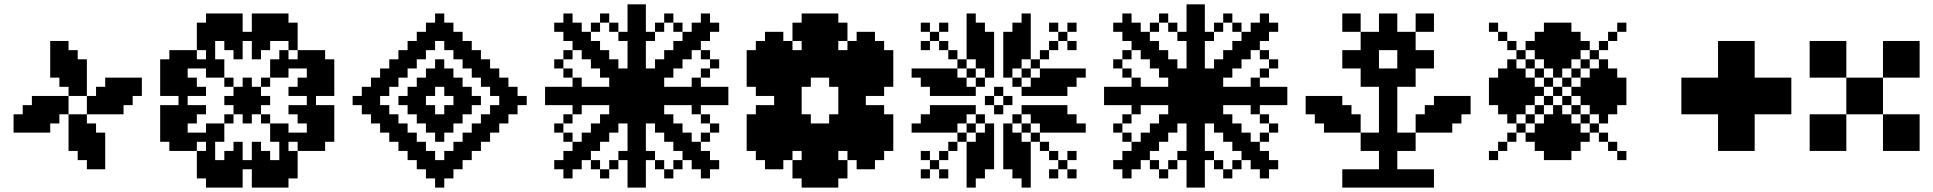

<svg xmlns="http://www.w3.org/2000/svg" viewBox="-20 -853 8790 873"><path d="M375 -375H416.7V-333.3H375ZM416.7 -375H458.3V-333.3H416.7ZM458.3 -375H500V-333.3H458.3ZM458.3 -416.7H500V-375H458.3ZM416.7 -416.7H458.3V-375H416.7ZM375 -416.7H416.7V-375H375ZM416.7 -458.3H458.3V-416.7H416.7ZM458.3 -458.3H500V-416.7H458.3ZM500 -458.3H541.7V-416.7H500ZM500 -416.7H541.7V-375H500ZM333.3 -458.3H375V-416.7H333.3ZM291.7 -458.3H333.3V-416.7H291.7ZM291.7 -541.7H333.3V-500H291.7ZM333.3 -541.7H375V-500H333.3ZM333.3 -500H375V-458.3H333.3ZM291.7 -500H333.3V-458.3H291.7ZM250 -500H291.7V-458.3H250ZM250 -541.7H291.7V-500H250ZM250 -583.3H291.7V-541.7H250ZM291.7 -583.3H333.3V-541.7H291.7ZM250 -416.7H291.7V-375H250ZM250 -375H291.7V-333.3H250ZM208.3 -375H250V-333.3H208.3ZM166.7 -375H208.3V-333.3H166.7ZM166.7 -416.7H208.3V-375H166.7ZM208.3 -416.7H250V-375H208.3ZM208.3 -333.3H250V-291.7H208.3ZM166.7 -333.3H208.3V-291.7H166.7ZM125 -333.3H166.7V-291.7H125ZM125 -375H166.7V-333.3H125ZM291.7 -333.3H333.3V-291.7H291.7ZM333.3 -333.3H375V-291.7H333.3ZM333.3 -291.7H375V-250H333.3ZM333.3 -250H375V-208.3H333.3ZM291.7 -250H333.3V-208.3H291.7ZM291.7 -291.7H333.3V-250H291.7ZM375 -291.7H416.7V-250H375ZM375 -250H416.7V-208.3H375ZM375 -208.3H416.7V-166.7H375ZM333.3 -208.3H375V-166.7H333.3ZM333.3 -583.3H375V-541.7H333.3ZM291.7 -625H333.3V-583.3H291.7ZM250 -625H291.7V-583.3H250ZM250 -666.7H291.7V-625H250ZM208.3 -541.7H250V-500H208.3ZM208.3 -583.3H250V-541.7H208.3ZM208.3 -625H250V-583.3H208.3ZM208.3 -666.7H250V-625H208.3ZM125 -416.7H166.7V-375H125ZM83.3 -333.3H125V-291.7H83.3ZM83.3 -375H125V-333.3H83.3ZM541.7 -416.7H583.3V-375H541.7ZM541.7 -458.3H583.3V-416.7H541.7ZM500 -375H541.7V-333.3H500ZM458.3 -500H500V-458.3H458.3ZM500 -500H541.7V-458.3H500ZM541.7 -500H583.3V-458.3H541.7ZM583.3 -500H625V-458.3H583.3ZM583.3 -458.3H625V-416.7H583.3ZM291.7 -208.3H333.3V-166.7H291.7ZM333.3 -166.7H375V-125H333.3ZM375 -166.7H416.7V-125H375ZM416.7 -250H458.3V-208.3H416.7ZM416.7 -208.3H458.3V-166.7H416.7ZM416.7 -166.7H458.3V-125H416.7ZM416.7 -125H458.3V-83.3H416.7ZM375 -125H416.7V-83.3H375ZM41.7 -333.3H83.3V-291.7H41.7ZM41.7 -291.7H83.3V-250H41.7ZM83.3 -291.7H125V-250H83.3ZM125 -291.7H166.7V-250H125ZM166.7 -291.7H208.3V-250H166.7Z M916.7 -791.7H958.3V-750H916.7ZM958.3 -791.7H1000V-750H958.3ZM1000 -791.7H1041.7V-750H1000ZM1041.7 -791.7H1083.3V-750H1041.7ZM875 -750H916.7V-708.3H875ZM916.7 -750H958.3V-708.3H916.7ZM958.3 -750H1000V-708.3H958.3ZM1000 -750H1041.7V-708.3H1000ZM1041.7 -750H1083.3V-708.3H1041.7ZM1125 -750H1166.7V-708.3H1125ZM1166.7 -750H1208.3V-708.3H1166.7ZM1208.3 -750H1250V-708.3H1208.3ZM1250 -750H1291.7V-708.3H1250ZM1125 -791.7H1166.7V-750H1125ZM1166.7 -791.7H1208.3V-750H1166.7ZM1208.3 -791.7H1250V-750H1208.3ZM1250 -791.7H1291.7V-750H1250ZM1291.7 -750H1333.3V-708.3H1291.7ZM1291.7 -708.3H1333.3V-666.7H1291.7ZM1291.7 -666.7H1333.3V-625H1291.7ZM875 -708.3H916.7V-666.7H875ZM875 -666.7H916.7V-625H875ZM1083.3 -708.3H1125V-666.7H1083.3ZM1041.7 -708.3H1083.3V-666.7H1041.7ZM1000 -708.3H1041.7V-666.7H1000ZM958.3 -708.3H1000V-666.7H958.3ZM916.7 -708.3H958.3V-666.7H916.7ZM1125 -708.3H1166.7V-666.7H1125ZM1166.7 -708.3H1208.3V-666.7H1166.7ZM1208.3 -708.3H1250V-666.7H1208.3ZM1250 -708.3H1291.7V-666.7H1250ZM1041.7 -666.7H1083.3V-625H1041.7ZM1041.7 -625H1083.3V-583.3H1041.7ZM1000 -666.7H1041.7V-625H1000ZM1125 -625H1166.7V-583.3H1125ZM1125 -666.7H1166.7V-625H1125ZM1166.7 -666.7H1208.3V-625H1166.7ZM833.3 -625H875V-583.3H833.3ZM791.7 -625H833.3V-583.3H791.7ZM750 -625H791.7V-583.3H750ZM833.3 -583.3H875V-541.7H833.3ZM791.7 -583.3H833.3V-541.7H791.7ZM750 -583.3H791.7V-541.7H750ZM708.3 -583.3H750V-541.7H708.3ZM791.7 -541.7H833.3V-500H791.7ZM750 -541.7H791.7V-500H750ZM708.3 -541.7H750V-500H708.3ZM708.3 -500H750V-458.3H708.3ZM750 -500H791.7V-458.3H750ZM791.7 -500H833.3V-458.3H791.7ZM708.3 -458.3H750V-416.7H708.3ZM750 -458.3H791.7V-416.7H750ZM750 -375H791.7V-333.3H750ZM708.3 -375H750V-333.3H708.3ZM750 -333.3H791.7V-291.7H750ZM708.3 -333.3H750V-291.7H708.3ZM708.3 -291.7H750V-250H708.3ZM750 -291.7H791.7V-250H750ZM791.7 -416.7H833.3V-375H791.7ZM791.7 -458.3H833.3V-416.7H791.7ZM791.7 -333.3H833.3V-291.7H791.7ZM791.7 -291.7H833.3V-250H791.7ZM791.7 -250H833.3V-208.3H791.7ZM791.7 -375H833.3V-333.3H791.7ZM833.3 -458.3H875V-416.7H833.3ZM833.3 -375H875V-333.3H833.3ZM833.3 -333.3H875V-291.7H833.3ZM833.3 -500H875V-458.3H833.3ZM875 -458.3H916.7V-416.7H875ZM875 -375H916.7V-333.3H875ZM833.3 -250H875V-208.3H833.3ZM875 -583.3H916.7V-541.7H875ZM916.7 -666.7H958.3V-625H916.7ZM916.7 -625H958.3V-583.3H916.7ZM916.7 -583.3H958.3V-541.7H916.7ZM958.3 -583.3H1000V-541.7H958.3ZM958.3 -541.7H1000V-500H958.3ZM916.7 -541.7H958.3V-500H916.7ZM1000 -500H1041.7V-458.3H1000ZM1041.7 -458.3H1083.3V-416.7H1041.7ZM1041.7 -416.7H1083.3V-375H1041.7ZM1041.7 -375H1083.3V-333.3H1041.7ZM1083.3 -375H1125V-333.3H1083.3ZM1125 -375H1166.7V-333.3H1125ZM1125 -416.7H1166.7V-375H1125ZM1125 -458.3H1166.7V-416.7H1125ZM1083.3 -458.3H1125V-416.7H1083.3ZM1083.3 -416.7H1125V-375H1083.3ZM1166.7 -500H1208.3V-458.3H1166.7ZM1166.7 -333.3H1208.3V-291.7H1166.7ZM1000 -333.3H1041.7V-291.7H1000ZM1083.3 -333.3H1125V-291.7H1083.3ZM1083.3 -500H1125V-458.3H1083.3ZM1166.7 -416.7H1208.3V-375H1166.7ZM1000 -416.7H1041.7V-375H1000ZM1500 -583.3V-541.7H1458.3V-583.3ZM1500 -541.7V-500H1458.3V-541.7ZM1500 -500V-458.3H1458.3V-500ZM1500 -458.3V-416.7H1458.3V-458.3ZM1458.3 -625V-583.3H1416.7V-625ZM1458.3 -583.3V-541.7H1416.7V-583.3ZM1458.3 -541.7V-500H1416.7V-541.7ZM1458.3 -500V-458.3H1416.7V-500ZM1458.3 -458.3V-416.7H1416.7V-458.3ZM1416.7 -208.3V-166.7H1375V-208.3ZM1416.7 -625V-583.3H1375V-625ZM1375 -625V-583.3H1333.3V-625ZM1416.7 -416.7V-375H1375V-416.7ZM1416.7 -458.3V-416.7H1375V-458.3ZM1416.7 -500V-458.3H1375V-500ZM1416.7 -541.7V-500H1375V-541.7ZM1416.7 -583.3V-541.7H1375V-583.3ZM1416.7 -375V-333.3H1375V-375ZM1416.7 -333.3V-291.7H1375V-333.3ZM1416.7 -291.7V-250H1375V-291.7ZM1416.7 -250V-208.3H1375V-250ZM1375 -458.3V-416.7H1333.3V-458.3ZM1333.3 -458.3V-416.7H1291.7V-458.3ZM1375 -500V-458.3H1333.3V-500ZM1333.3 -375V-333.3H1291.7V-375ZM1375 -375V-333.3H1333.3V-375ZM1375 -333.3V-291.7H1333.3V-333.3ZM1291.7 -625V-583.3H1250V-625ZM1375 -583.3V-541.7H1333.3V-583.3ZM1333.3 -583.3V-541.7H1291.7V-583.3ZM1291.7 -583.3V-541.7H1250V-583.3ZM1291.7 -541.7V-500H1250V-541.7ZM1250 -541.7V-500H1208.3V-541.7ZM1250 -583.3V-541.7H1208.3V-583.3ZM708.3 -250H750V-208.3H708.3ZM750 -208.3H791.7V-166.7H750ZM750 -250H791.7V-208.3H750ZM791.7 -208.3H833.3V-166.7H791.7ZM833.3 -208.3H875V-166.7H833.3ZM1333.3 -208.3H1375V-166.7H1333.3ZM1333.3 -250H1375V-208.3H1333.3ZM1291.7 -250H1333.3V-208.3H1291.7ZM1250 -250H1291.7V-208.3H1250ZM1250 -208.3H1291.7V-166.7H1250ZM1250 -166.7H1291.7V-125H1250ZM916.7 0V-41.7H958.3V0ZM958.3 0V-41.7H1000V0ZM1000 0V-41.7H1041.7V0ZM1041.7 0V-41.7H1083.3V0ZM875 -41.7V-83.3H916.7V-41.7ZM916.7 -41.7V-83.3H958.3V-41.7ZM958.3 -41.7V-83.3H1000V-41.7ZM1000 -41.7V-83.3H1041.7V-41.7ZM1041.7 -41.7V-83.3H1083.3V-41.7ZM1125 -41.7V-83.3H1166.7V-41.7ZM1166.7 -41.7V-83.3H1208.3V-41.7ZM1208.3 -41.7V-83.3H1250V-41.7ZM1250 -41.7V-83.3H1291.7V-41.7ZM1125 0V-41.7H1166.7V0ZM1166.7 0V-41.7H1208.3V0ZM1208.3 0V-41.7H1250V0ZM1250 0V-41.7H1291.7V0ZM1291.7 -41.7V-83.3H1333.3V-41.7ZM1291.7 -83.3V-125H1333.3V-83.3ZM1291.7 -125V-166.7H1333.3V-125ZM875 -83.3V-125H916.7V-83.3ZM875 -125V-166.7H916.7V-125ZM1083.3 -83.3V-125H1125V-83.3ZM1041.7 -83.3V-125H1083.3V-83.3ZM1000 -83.3V-125H1041.7V-83.3ZM958.3 -83.3V-125H1000V-83.3ZM916.7 -83.3V-125H958.3V-83.3ZM1125 -83.3V-125H1166.7V-83.3ZM1166.7 -83.3V-125H1208.3V-83.3ZM1208.3 -83.3V-125H1250V-83.3ZM1250 -83.3V-125H1291.7V-83.3ZM1041.7 -125V-166.7H1083.3V-125ZM1041.7 -166.7V-208.3H1083.3V-166.7ZM1000 -125V-166.7H1041.7V-125ZM1125 -166.7V-208.3H1166.7V-166.7ZM1125 -125V-166.7H1166.7V-125ZM1166.7 -125V-166.7H1208.3V-125ZM875 -208.3V-250H916.7V-208.3ZM916.7 -125V-166.7H958.3V-125ZM916.7 -166.7V-208.3H958.3V-166.7ZM916.7 -208.3V-250H958.3V-208.3ZM958.3 -208.3V-250H1000V-208.3ZM958.3 -250V-291.7H1000V-250ZM916.7 -250V-291.7H958.3V-250ZM1208.3 -291.7H1250V-250H1208.3ZM1208.3 -250H1250V-208.3H1208.3ZM1250 -291.7H1291.7V-250H1250ZM1416.7 -375H1458.3V-333.3H1416.7ZM1416.7 -333.3H1458.3V-291.7H1416.7ZM1416.7 -291.7H1458.3V-250H1416.7ZM1416.7 -250H1458.3V-208.3H1416.7ZM1416.7 -208.3H1458.3V-166.7H1416.7ZM1458.3 -375H1500V-333.3H1458.3ZM1458.3 -333.3H1500V-291.7H1458.3ZM1458.3 -291.7H1500V-250H1458.3ZM1458.3 -250H1500V-208.3H1458.3Z M1791.7 -416.7H1833.3V-375H1791.7ZM1833.3 -458.3H1875V-416.7H1833.3ZM1875 -500H1916.7V-458.3H1875ZM1916.7 -541.7H1958.3V-500H1916.7ZM1958.3 -583.3H2000V-541.7H1958.3ZM2000 -541.7H2041.7V-500H2000ZM2041.7 -500H2083.3V-458.3H2041.7ZM2083.3 -458.3H2125V-416.7H2083.3ZM2125 -416.7H2166.7V-375H2125ZM2083.3 -375H2125V-333.3H2083.3ZM2041.7 -333.3H2083.3V-291.7H2041.7ZM2000 -291.7H2041.7V-250H2000ZM1958.3 -250H2000V-208.3H1958.3ZM1916.7 -291.7H1958.3V-250H1916.7ZM1875 -333.3H1916.7V-291.7H1875ZM1833.3 -375H1875V-333.3H1833.3ZM1583.3 -416.7H1625V-375H1583.3ZM1625 -458.3H1666.7V-416.7H1625ZM1666.7 -500H1708.3V-458.3H1666.7ZM1666.7 -333.3H1708.3V-291.7H1666.7ZM1625 -375H1666.7V-333.3H1625ZM1708.3 -541.7H1750V-500H1708.3ZM1750 -583.3H1791.7V-541.7H1750ZM1791.7 -625H1833.3V-583.3H1791.7ZM1833.3 -666.7H1875V-625H1833.3ZM1875 -708.3H1916.7V-666.7H1875ZM1916.7 -750H1958.3V-708.3H1916.7ZM1958.3 -791.7H2000V-750H1958.3ZM1708.3 -291.7H1750V-250H1708.3ZM1750 -250H1791.7V-208.3H1750ZM1791.7 -208.3H1833.3V-166.7H1791.7ZM1833.3 -166.7H1875V-125H1833.3ZM1875 -125H1916.7V-83.3H1875ZM1916.7 -83.3H1958.3V-41.7H1916.7ZM1958.3 -41.7H2000V0H1958.3ZM2000 -83.3H2041.7V-41.7H2000ZM2041.7 -125H2083.3V-83.3H2041.7ZM2083.3 -166.7H2125V-125H2083.3ZM2125 -208.3H2166.7V-166.7H2125ZM2166.7 -250H2208.3V-208.3H2166.7ZM2208.3 -291.7H2250V-250H2208.3ZM2250 -333.3H2291.7V-291.7H2250ZM2291.7 -375H2333.3V-333.3H2291.7ZM2333.3 -416.7H2375V-375H2333.3ZM2208.3 -541.7H2250V-500H2208.3ZM2250 -500H2291.7V-458.3H2250ZM2291.7 -458.3H2333.3V-416.7H2291.7ZM2166.7 -583.3H2208.3V-541.7H2166.7ZM2125 -625H2166.7V-583.3H2125ZM2083.3 -666.7H2125V-625H2083.3ZM2041.7 -708.3H2083.3V-666.7H2041.7ZM2000 -750H2041.7V-708.3H2000ZM1625 -416.7H1666.7V-375H1625ZM1666.7 -375H1708.3V-333.3H1666.7ZM1708.3 -333.3H1750V-291.7H1708.3ZM1750 -291.7H1791.7V-250H1750ZM1791.7 -250H1833.3V-208.3H1791.7ZM1833.3 -208.3H1875V-166.7H1833.3ZM1875 -166.7H1916.7V-125H1875ZM1916.7 -125H1958.3V-83.3H1916.7ZM1958.3 -83.3H2000V-41.7H1958.3ZM2000 -125H2041.7V-83.3H2000ZM2041.7 -166.7H2083.3V-125H2041.7ZM2083.3 -208.3H2125V-166.7H2083.3ZM2125 -250H2166.7V-208.3H2125ZM2166.7 -291.7H2208.3V-250H2166.7ZM2208.3 -333.3H2250V-291.7H2208.3ZM2250 -375H2291.7V-333.3H2250ZM2291.7 -416.7H2333.3V-375H2291.7ZM2250 -458.3H2291.7V-416.7H2250ZM2208.3 -500H2250V-458.3H2208.3ZM2166.7 -541.7H2208.3V-500H2166.7ZM2125 -583.3H2166.7V-541.7H2125ZM2083.3 -625H2125V-583.3H2083.3ZM2041.7 -666.7H2083.3V-625H2041.7ZM2000 -708.3H2041.7V-666.7H2000ZM1958.3 -750H2000V-708.3H1958.3ZM1916.7 -708.3H1958.3V-666.7H1916.7ZM1875 -666.7H1916.7V-625H1875ZM1833.3 -625H1875V-583.3H1833.3ZM1791.7 -583.3H1833.3V-541.7H1791.7ZM1750 -541.7H1791.7V-500H1750ZM1708.3 -500H1750V-458.3H1708.3ZM1666.7 -458.3H1708.3V-416.7H1666.7ZM1833.3 -416.7H1875V-375H1833.3ZM1875 -458.3H1916.7V-416.7H1875ZM1916.7 -500H1958.3V-458.3H1916.7ZM1958.3 -541.7H2000V-500H1958.3ZM2000 -500H2041.7V-458.3H2000ZM2041.7 -458.3H2083.3V-416.7H2041.7ZM2083.3 -416.7H2125V-375H2083.3ZM2041.7 -375H2083.3V-333.3H2041.7ZM2000 -333.3H2041.7V-291.7H2000ZM1958.3 -291.7H2000V-250H1958.3ZM1916.7 -333.3H1958.3V-291.7H1916.7ZM1875 -375H1916.7V-333.3H1875ZM1875 -416.7H1916.7V-375H1875ZM1916.7 -458.3H1958.3V-416.7H1916.7ZM1958.3 -500H2000V-458.3H1958.3ZM2000 -458.3H2041.7V-416.7H2000ZM2041.7 -416.7H2083.3V-375H2041.7ZM2000 -375H2041.7V-333.3H2000ZM1958.3 -333.3H2000V-291.7H1958.3ZM1916.7 -375H1958.3V-333.3H1916.7ZM1958.3 -125H2000V-83.3H1958.3ZM1916.7 -166.7H1958.3V-125H1916.7ZM1875 -208.3H1916.7V-166.7H1875ZM1833.3 -250H1875V-208.3H1833.3ZM1791.7 -291.7H1833.3V-250H1791.7ZM1750 -333.3H1791.7V-291.7H1750ZM1708.3 -375H1750V-333.3H1708.3ZM1666.7 -416.7H1708.3V-375H1666.7ZM1708.3 -458.3H1750V-416.7H1708.3ZM1750 -500H1791.7V-458.3H1750ZM1791.7 -541.7H1833.3V-500H1791.7ZM1833.3 -583.3H1875V-541.7H1833.3ZM1875 -625H1916.7V-583.3H1875ZM1916.7 -666.7H1958.3V-625H1916.7ZM1958.3 -708.3H2000V-666.7H1958.3ZM2000 -666.7H2041.7V-625H2000ZM2041.7 -625H2083.3V-583.3H2041.7ZM2083.3 -583.3H2125V-541.7H2083.3ZM2125 -541.7H2166.7V-500H2125ZM2166.7 -500H2208.3V-458.3H2166.7ZM2208.3 -458.3H2250V-416.7H2208.3ZM2250 -416.7H2291.7V-375H2250ZM2208.3 -375H2250V-333.3H2208.3ZM2166.7 -333.3H2208.3V-291.7H2166.7ZM2125 -291.7H2166.7V-250H2125ZM2083.3 -250H2125V-208.3H2083.3ZM2041.7 -208.3H2083.3V-166.7H2041.7ZM2000 -166.7H2041.7V-125H2000Z M2458.3 -458.3H2500V-416.7H2458.3ZM2458.3 -416.7H2500V-375H2458.3ZM2541.7 -458.3H2583.3V-416.7H2541.7ZM2500 -458.3H2541.7V-416.7H2500ZM2500 -416.7H2541.7V-375H2500ZM2541.7 -416.7H2583.3V-375H2541.7ZM2583.3 -416.7H2625V-375H2583.3ZM2625 -416.7H2666.7V-375H2625ZM2666.7 -416.7H2708.3V-375H2666.7ZM2708.3 -416.7H2750V-375H2708.3ZM2708.3 -458.3H2750V-416.7H2708.3ZM2666.7 -458.3H2708.3V-416.7H2666.7ZM2625 -458.3H2666.7V-416.7H2625ZM2583.3 -458.3H2625V-416.7H2583.3ZM2833.3 -41.7H2875V0H2833.3ZM2875 -41.7H2916.7V0H2875ZM2833.3 -291.7H2875V-250H2833.3ZM2833.3 -250H2875V-208.3H2833.3ZM2833.3 -208.3H2875V-166.7H2833.3ZM2833.3 -166.7H2875V-125H2833.3ZM2833.3 -125H2875V-83.3H2833.3ZM2833.3 -83.3H2875V-41.7H2833.3ZM2875 -83.3H2916.7V-41.7H2875ZM2875 -125H2916.7V-83.3H2875ZM2875 -166.7H2916.7V-125H2875ZM2875 -208.3H2916.7V-166.7H2875ZM2875 -250H2916.7V-208.3H2875ZM2875 -291.7H2916.7V-250H2875ZM2875 -833.3H2916.7V-791.7H2875ZM2833.3 -833.3H2875V-791.7H2833.3ZM2833.3 -791.7H2875V-750H2833.3ZM2875 -791.7H2916.7V-750H2875ZM2875 -750H2916.7V-708.3H2875ZM2875 -708.3H2916.7V-666.7H2875ZM2875 -666.7H2916.7V-625H2875ZM2875 -625H2916.7V-583.3H2875ZM2875 -583.3H2916.7V-541.7H2875ZM2833.3 -583.3H2875V-541.7H2833.3ZM2833.3 -625H2875V-583.3H2833.3ZM2833.3 -666.7H2875V-625H2833.3ZM2833.3 -708.3H2875V-666.7H2833.3ZM2833.3 -750H2875V-708.3H2833.3ZM3250 -416.7H3291.7V-375H3250ZM3208.3 -458.3H3250V-416.7H3208.3ZM3000 -458.3H3041.7V-416.7H3000ZM3041.7 -458.3H3083.3V-416.7H3041.7ZM3083.3 -458.3H3125V-416.7H3083.3ZM3125 -458.3H3166.7V-416.7H3125ZM3166.7 -458.3H3208.3V-416.7H3166.7ZM3250 -458.3H3291.7V-416.7H3250ZM3208.3 -416.7H3250V-375H3208.3ZM3166.7 -416.7H3208.3V-375H3166.7ZM3125 -416.7H3166.7V-375H3125ZM3083.3 -416.7H3125V-375H3083.3ZM3041.7 -416.7H3083.3V-375H3041.7ZM3000 -416.7H3041.7V-375H3000ZM2833.3 -333.3H2875V-291.7H2833.3ZM2833.3 -375H2875V-333.3H2833.3ZM2833.3 -416.7H2875V-375H2833.3ZM2833.3 -458.3H2875V-416.7H2833.3ZM2833.3 -500H2875V-458.3H2833.3ZM2833.3 -541.7H2875V-500H2833.3ZM2875 -541.7H2916.7V-500H2875ZM2875 -500H2916.7V-458.3H2875ZM2875 -458.3H2916.7V-416.7H2875ZM2875 -416.7H2916.7V-375H2875ZM2875 -375H2916.7V-333.3H2875ZM2875 -333.3H2916.7V-291.7H2875ZM2958.3 -458.3H3000V-416.7H2958.3ZM2916.7 -458.3H2958.3V-416.7H2916.7ZM2791.7 -458.3H2833.3V-416.7H2791.7ZM2750 -458.3H2791.7V-416.7H2750ZM2750 -416.7H2791.7V-375H2750ZM2791.7 -416.7H2833.3V-375H2791.7ZM2916.7 -416.7H2958.3V-375H2916.7ZM2958.3 -416.7H3000V-375H2958.3ZM2791.7 -500H2833.3V-458.3H2791.7ZM2791.7 -541.7H2833.3V-500H2791.7ZM2750 -541.7H2791.7V-500H2750ZM2750 -500H2791.7V-458.3H2750ZM2750 -583.3H2791.7V-541.7H2750ZM2708.3 -583.3H2750V-541.7H2708.3ZM2708.3 -541.7H2750V-500H2708.3ZM2708.3 -625H2750V-583.3H2708.3ZM2666.7 -625H2708.3V-583.3H2666.7ZM2666.7 -583.3H2708.3V-541.7H2666.7ZM2666.7 -666.7H2708.3V-625H2666.7ZM2625 -666.7H2666.7V-625H2625ZM2625 -625H2666.7V-583.3H2625ZM2625 -708.3H2666.7V-666.7H2625ZM2583.3 -708.3H2625V-666.7H2583.3ZM2583.3 -666.7H2625V-625H2583.3ZM2583.3 -750H2625V-708.3H2583.3ZM2541.7 -750H2583.3V-708.3H2541.7ZM2541.7 -708.3H2583.3V-666.7H2541.7ZM2541.7 -791.7H2583.3V-750H2541.7ZM2500 -750H2541.7V-708.3H2500ZM2666.7 -750H2708.3V-708.3H2666.7ZM2708.3 -791.7H2750V-750H2708.3ZM2750 -750H2791.7V-708.3H2750ZM2791.7 -708.3H2833.3V-666.7H2791.7ZM2541.7 -625H2583.3V-583.3H2541.7ZM2500 -583.3H2541.7V-541.7H2500ZM2541.7 -541.7H2583.3V-500H2541.7ZM2583.3 -500H2625V-458.3H2583.3ZM2791.7 -375H2833.3V-333.3H2791.7ZM2750 -375H2791.7V-333.3H2750ZM2750 -333.3H2791.7V-291.7H2750ZM2791.7 -333.3H2833.3V-291.7H2791.7ZM2916.7 -333.3H2958.3V-291.7H2916.7ZM2916.7 -375H2958.3V-333.3H2916.7ZM2958.3 -375H3000V-333.3H2958.3ZM2958.3 -333.3H3000V-291.7H2958.3ZM2958.3 -500H3000V-458.3H2958.3ZM2916.7 -500H2958.3V-458.3H2916.7ZM2916.7 -541.7H2958.3V-500H2916.7ZM2958.3 -541.7H3000V-500H2958.3ZM2958.3 -583.3H3000V-541.7H2958.3ZM3000 -583.3H3041.7V-541.7H3000ZM3000 -541.7H3041.7V-500H3000ZM3000 -625H3041.7V-583.3H3000ZM3041.7 -583.3H3083.3V-541.7H3041.7ZM3041.7 -625H3083.3V-583.3H3041.7ZM3041.7 -666.7H3083.3V-625H3041.7ZM3083.3 -666.7H3125V-625H3083.3ZM3083.3 -625H3125V-583.3H3083.3ZM3083.3 -708.3H3125V-666.7H3083.3ZM3125 -708.3H3166.7V-666.7H3125ZM3125 -666.7H3166.7V-625H3125ZM3125 -750H3166.7V-708.3H3125ZM3166.7 -750H3208.3V-708.3H3166.7ZM3166.7 -708.3H3208.3V-666.7H3166.7ZM3166.7 -791.7H3208.3V-750H3166.7ZM3208.3 -750H3250V-708.3H3208.3ZM3166.7 -541.7H3208.3V-500H3166.7ZM3166.7 -625H3208.3V-583.3H3166.7ZM3208.3 -583.3H3250V-541.7H3208.3ZM3125 -500H3166.7V-458.3H3125ZM3041.7 -750H3083.3V-708.3H3041.7ZM3000 -791.7H3041.7V-750H3000ZM2958.3 -750H3000V-708.3H2958.3ZM2916.7 -708.3H2958.3V-666.7H2916.7ZM3000 -333.3H3041.7V-291.7H3000ZM3000 -291.7H3041.7V-250H3000ZM2958.3 -291.7H3000V-250H2958.3ZM3041.7 -291.7H3083.3V-250H3041.7ZM3000 -250H3041.7V-208.3H3000ZM3041.7 -250H3083.3V-208.3H3041.7ZM3083.3 -250H3125V-208.3H3083.3ZM3041.7 -208.3H3083.3V-166.7H3041.7ZM3083.3 -208.3H3125V-166.7H3083.3ZM3125 -208.3H3166.7V-166.7H3125ZM3083.3 -166.7H3125V-125H3083.3ZM3125 -166.7H3166.7V-125H3125ZM3166.7 -166.7H3208.3V-125H3166.7ZM3166.7 -125H3208.3V-83.3H3166.7ZM3125 -125H3166.7V-83.3H3125ZM3208.3 -125H3250V-83.3H3208.3ZM3166.7 -83.3H3208.3V-41.7H3166.7ZM3166.7 -250H3208.3V-208.3H3166.7ZM3208.3 -291.7H3250V-250H3208.3ZM3166.7 -333.3H3208.3V-291.7H3166.7ZM3125 -375H3166.7V-333.3H3125ZM3041.7 -125H3083.3V-83.3H3041.7ZM3000 -83.3H3041.7V-41.7H3000ZM2958.3 -125H3000V-83.3H2958.3ZM2916.7 -166.7H2958.3V-125H2916.7ZM2708.3 -333.3H2750V-291.7H2708.3ZM2708.3 -291.7H2750V-250H2708.3ZM2750 -291.7H2791.7V-250H2750ZM2666.7 -291.7H2708.3V-250H2666.7ZM2708.3 -250H2750V-208.3H2708.3ZM2666.7 -250H2708.3V-208.3H2666.7ZM2625 -250H2666.7V-208.3H2625ZM2625 -208.3H2666.7V-166.7H2625ZM2666.7 -208.3H2708.3V-166.7H2666.7ZM2583.3 -208.3H2625V-166.7H2583.3ZM2625 -166.7H2666.7V-125H2625ZM2583.3 -166.7H2625V-125H2583.3ZM2541.7 -166.7H2583.3V-125H2541.7ZM2541.7 -125H2583.3V-83.3H2541.7ZM2583.3 -125H2625V-83.3H2583.3ZM2500 -125H2541.7V-83.3H2500ZM2541.7 -83.3H2583.3V-41.7H2541.7ZM2666.7 -125H2708.3V-83.3H2666.7ZM2708.3 -83.3H2750V-41.7H2708.3ZM2750 -125H2791.7V-83.3H2750ZM2791.7 -166.7H2833.3V-125H2791.7ZM2541.7 -250H2583.3V-208.3H2541.7ZM2500 -291.7H2541.7V-250H2500ZM2541.7 -333.3H2583.3V-291.7H2541.7ZM2583.3 -375H2625V-333.3H2583.3Z M3583.3 -458.3H3625V-416.7H3583.3ZM3583.3 -416.7H3625V-375H3583.3ZM3583.3 -375H3625V-333.3H3583.3ZM3625 -500H3666.7V-458.3H3625ZM3666.7 -541.7H3708.3V-500H3666.7ZM3708.3 -541.7H3750V-500H3708.3ZM3750 -500H3791.7V-458.3H3750ZM3791.7 -458.3H3833.3V-416.7H3791.7ZM3791.7 -416.7H3833.3V-375H3791.7ZM3791.7 -375H3833.3V-333.3H3791.7ZM3750 -333.3H3791.7V-291.7H3750ZM3625 -333.3H3666.7V-291.7H3625ZM3666.7 -291.7H3708.3V-250H3666.7ZM3708.3 -291.7H3750V-250H3708.3ZM3625 -291.7H3666.7V-250H3625ZM3583.3 -291.7H3625V-250H3583.3ZM3583.3 -333.3H3625V-291.7H3583.3ZM3541.7 -333.3H3583.3V-291.7H3541.7ZM3541.7 -375H3583.3V-333.3H3541.7ZM3541.7 -416.7H3583.3V-375H3541.7ZM3541.7 -458.3H3583.3V-416.7H3541.7ZM3666.7 -583.3H3708.3V-541.7H3666.7ZM3708.3 -583.3H3750V-541.7H3708.3ZM3750 -583.3H3791.7V-541.7H3750ZM3791.7 -541.7H3833.3V-500H3791.7ZM3750 -541.7H3791.7V-500H3750ZM3791.7 -500H3833.3V-458.3H3791.7ZM3833.3 -500H3875V-458.3H3833.3ZM3833.3 -458.3H3875V-416.7H3833.3ZM3833.3 -416.7H3875V-375H3833.3ZM3833.3 -375H3875V-333.3H3833.3ZM3833.3 -333.3H3875V-291.7H3833.3ZM3791.7 -333.3H3833.3V-291.7H3791.7ZM3791.7 -291.7H3833.3V-250H3791.7ZM3750 -291.7H3791.7V-250H3750ZM3583.3 -500H3625V-458.3H3583.3ZM3625 -541.7H3666.7V-500H3625ZM3625 -583.3H3666.7V-541.7H3625ZM3583.3 -541.7H3625V-500H3583.3ZM3583.3 -583.3H3625V-541.7H3583.3ZM3541.7 -583.3H3583.3V-541.7H3541.7ZM3541.7 -541.7H3583.3V-500H3541.7ZM3541.7 -500H3583.3V-458.3H3541.7ZM3791.7 -583.3H3833.3V-541.7H3791.7ZM3833.3 -583.3H3875V-541.7H3833.3ZM3833.3 -541.7H3875V-500H3833.3ZM3833.3 -291.7H3875V-250H3833.3ZM3833.3 -250H3875V-208.3H3833.3ZM3791.7 -250H3833.3V-208.3H3791.7ZM3750 -250H3791.7V-208.3H3750ZM3708.3 -250H3750V-208.3H3708.3ZM3625 -250H3666.7V-208.3H3625ZM3583.3 -250H3625V-208.3H3583.3ZM3541.7 -250H3583.3V-208.3H3541.7ZM3500 -250H3541.7V-208.3H3500ZM3500 -291.7H3541.7V-250H3500ZM3541.7 -291.7H3583.3V-250H3541.7ZM3666.7 -250H3708.3V-208.3H3666.7ZM3500 -333.3H3541.7V-291.7H3500ZM3500 -375H3541.7V-333.3H3500ZM3500 -500H3541.7V-458.3H3500ZM3500 -541.7H3541.7V-500H3500ZM3500 -583.3H3541.7V-541.7H3500ZM3500 -458.3H3541.7V-416.7H3500ZM3500 -625H3541.7V-583.3H3500ZM3541.7 -625H3583.3V-583.3H3541.7ZM3583.3 -625H3625V-583.3H3583.3ZM3666.7 -625H3708.3V-583.3H3666.7ZM3708.3 -625H3750V-583.3H3708.3ZM3750 -625H3791.7V-583.3H3750ZM3791.7 -625H3833.3V-583.3H3791.7ZM3833.3 -625H3875V-583.3H3833.3ZM3625 -625H3666.7V-583.3H3625ZM3875 -625H3916.7V-583.3H3875ZM3875 -583.3H3916.7V-541.7H3875ZM3875 -541.7H3916.7V-500H3875ZM3875 -500H3916.7V-458.3H3875ZM3875 -458.3H3916.7V-416.7H3875ZM3875 -416.7H3916.7V-375H3875ZM3875 -375H3916.7V-333.3H3875ZM3875 -333.3H3916.7V-291.7H3875ZM3875 -291.7H3916.7V-250H3875ZM3875 -250H3916.7V-208.3H3875ZM3875 -208.3H3916.7V-166.7H3875ZM3833.3 -208.3H3875V-166.7H3833.3ZM3791.7 -208.3H3833.3V-166.7H3791.7ZM3750 -208.3H3791.7V-166.7H3750ZM3708.3 -208.3H3750V-166.7H3708.3ZM3666.7 -208.3H3708.3V-166.7H3666.7ZM3625 -208.3H3666.7V-166.7H3625ZM3583.3 -208.3H3625V-166.7H3583.3ZM3541.7 -208.3H3583.3V-166.7H3541.7ZM3500 -208.3H3541.7V-166.7H3500ZM3916.7 -208.3H3958.3V-166.7H3916.7ZM3916.7 -250H3958.3V-208.3H3916.7ZM3916.7 -291.7H3958.3V-250H3916.7ZM3916.7 -333.3H3958.3V-291.7H3916.7ZM3916.7 -375H3958.3V-333.3H3916.7ZM3916.7 -458.3H3958.3V-416.7H3916.7ZM3916.7 -500H3958.3V-458.3H3916.7ZM3916.7 -541.7H3958.3V-500H3916.7ZM3916.7 -583.3H3958.3V-541.7H3916.7ZM3916.7 -625H3958.3V-583.3H3916.7ZM3916.7 -666.7H3958.3V-625H3916.7ZM3875 -666.7H3916.7V-625H3875ZM3833.3 -666.7H3875V-625H3833.3ZM3750 -666.7H3791.7V-625H3750ZM3708.3 -666.7H3750V-625H3708.3ZM3666.7 -666.7H3708.3V-625H3666.7ZM3625 -666.7H3666.7V-625H3625ZM3541.7 -666.7H3583.3V-625H3541.7ZM3500 -666.7H3541.7V-625H3500ZM3458.3 -666.7H3500V-625H3458.3ZM3458.3 -625H3500V-583.3H3458.3ZM3458.3 -583.3H3500V-541.7H3458.3ZM3458.3 -541.7H3500V-500H3458.3ZM3458.3 -500H3500V-458.3H3458.3ZM3458.3 -458.3H3500V-416.7H3458.3ZM3458.3 -375H3500V-333.3H3458.3ZM3458.3 -333.3H3500V-291.7H3458.3ZM3458.3 -291.7H3500V-250H3458.3ZM3458.3 -250H3500V-208.3H3458.3ZM3458.3 -208.3H3500V-166.7H3458.3ZM3458.3 -166.7H3500V-125H3458.3ZM3500 -166.7H3541.7V-125H3500ZM3541.7 -166.7H3583.3V-125H3541.7ZM3625 -166.7H3666.7V-125H3625ZM3666.7 -166.7H3708.3V-125H3666.7ZM3708.3 -166.7H3750V-125H3708.3ZM3750 -166.7H3791.7V-125H3750ZM3833.3 -166.7H3875V-125H3833.3ZM3875 -166.7H3916.7V-125H3875ZM3916.7 -166.7H3958.3V-125H3916.7ZM3625 -125H3666.7V-83.3H3625ZM3666.7 -125H3708.3V-83.3H3666.7ZM3708.3 -125H3750V-83.3H3708.3ZM3750 -125H3791.7V-83.3H3750ZM3750 -41.7H3791.7V0H3750ZM3708.3 -41.7H3750V0H3708.3ZM3666.7 -41.7H3708.3V0H3666.7ZM3666.7 -83.3H3708.3V-41.7H3666.7ZM3708.3 -83.3H3750V-41.7H3708.3ZM3750 -83.3H3791.7V-41.7H3750ZM3625 -41.7H3666.7V0H3625ZM3625 -83.3H3666.7V-41.7H3625ZM3791.7 -83.3H3833.3V-41.7H3791.7ZM3791.7 -125H3833.3V-83.3H3791.7ZM3583.3 -83.3H3625V-41.7H3583.3ZM3583.3 -125H3625V-83.3H3583.3ZM3500 -125H3541.7V-83.3H3500ZM3458.3 -125H3500V-83.3H3458.3ZM3416.7 -166.7H3458.3V-125H3416.7ZM3375 -208.3H3416.7V-166.7H3375ZM3375 -250H3416.7V-208.3H3375ZM3375 -291.7H3416.7V-250H3375ZM3375 -333.3H3416.7V-291.7H3375ZM3416.7 -375H3458.3V-333.3H3416.7ZM3416.7 -333.3H3458.3V-291.7H3416.7ZM3416.7 -291.7H3458.3V-250H3416.7ZM3416.7 -250H3458.3V-208.3H3416.7ZM3416.7 -208.3H3458.3V-166.7H3416.7ZM3500 -416.7H3541.7V-375H3500ZM3416.7 -458.3H3458.3V-416.7H3416.7ZM3375 -500H3416.7V-458.3H3375ZM3375 -541.7H3416.7V-500H3375ZM3375 -583.3H3416.7V-541.7H3375ZM3375 -625H3416.7V-583.3H3375ZM3416.7 -666.7H3458.3V-625H3416.7ZM3458.3 -708.3H3500V-666.7H3458.3ZM3500 -708.3H3541.7V-666.7H3500ZM3416.7 -625H3458.3V-583.3H3416.7ZM3416.7 -583.3H3458.3V-541.7H3416.7ZM3416.7 -541.7H3458.3V-500H3416.7ZM3416.7 -500H3458.3V-458.3H3416.7ZM3791.7 -750H3833.3V-708.3H3791.7ZM3583.3 -750H3625V-708.3H3583.3ZM3583.3 -708.3H3625V-666.7H3583.3ZM3875 -125H3916.7V-83.3H3875ZM3916.7 -125H3958.3V-83.3H3916.7ZM3958.3 -166.7H4000V-125H3958.3ZM4000 -208.3H4041.7V-166.7H4000ZM4000 -250H4041.7V-208.3H4000ZM4000 -291.7H4041.7V-250H4000ZM4000 -333.3H4041.7V-291.7H4000ZM3958.3 -375H4000V-333.3H3958.3ZM3958.3 -333.3H4000V-291.7H3958.3ZM3958.3 -291.7H4000V-250H3958.3ZM3958.3 -250H4000V-208.3H3958.3ZM3958.3 -208.3H4000V-166.7H3958.3ZM3958.3 -500H4000V-458.3H3958.3ZM4000 -541.7H4041.7V-500H4000ZM4000 -583.3H4041.7V-541.7H4000ZM4000 -625H4041.7V-583.3H4000ZM3958.3 -666.7H4000V-625H3958.3ZM3958.3 -625H4000V-583.3H3958.3ZM3958.3 -583.3H4000V-541.7H3958.3ZM3958.3 -541.7H4000V-500H3958.3ZM3916.7 -708.3H3958.3V-666.7H3916.7ZM3791.7 -708.3H3833.3V-666.7H3791.7ZM3625 -791.7H3666.7V-750H3625ZM3666.7 -791.7H3708.3V-750H3666.7ZM3708.3 -791.7H3750V-750H3708.3ZM3750 -791.7H3791.7V-750H3750ZM3750 -750H3791.7V-708.3H3750ZM3750 -708.3H3791.7V-666.7H3750ZM3708.3 -708.3H3750V-666.7H3708.3ZM3708.3 -750H3750V-708.3H3708.3ZM3666.7 -750H3708.3V-708.3H3666.7ZM3625 -750H3666.7V-708.3H3625ZM3625 -708.3H3666.7V-666.7H3625ZM3666.7 -708.3H3708.3V-666.7H3666.7ZM3875 -708.3H3916.7V-666.7H3875ZM4000 -500H4041.7V-458.3H4000ZM3958.3 -458.3H4000V-416.7H3958.3Z M4208.3 -500H4250V-458.3H4208.3ZM4250 -500H4291.7V-458.3H4250ZM4291.7 -500H4333.3V-458.3H4291.7ZM4166.7 -541.7H4208.3V-500H4166.7ZM4250 -458.3H4291.7V-416.7H4250ZM4291.7 -458.3H4333.3V-416.7H4291.7ZM4291.7 -541.7H4333.3V-500H4291.7ZM4208.3 -541.7H4250V-500H4208.3ZM4250 -541.7H4291.7V-500H4250ZM4250 -375H4291.7V-333.3H4250ZM4291.7 -375H4333.3V-333.3H4291.7ZM4250 -333.3H4291.7V-291.7H4250ZM4208.3 -333.3H4250V-291.7H4208.3ZM4208.3 -291.7H4250V-250H4208.3ZM4166.7 -291.7H4208.3V-250H4166.7ZM4291.7 -291.7H4333.3V-250H4291.7ZM4291.7 -333.3H4333.3V-291.7H4291.7ZM4250 -291.7H4291.7V-250H4250ZM4375 -83.3H4416.7V-41.7H4375ZM4416.7 -125H4458.3V-83.3H4416.7ZM4458.3 -166.7H4500V-125H4458.3ZM4458.3 -208.3H4500V-166.7H4458.3ZM4416.7 -208.3H4458.3V-166.7H4416.7ZM4375 -208.3H4416.7V-166.7H4375ZM4375 -166.7H4416.7V-125H4375ZM4375 -125H4416.7V-83.3H4375ZM4416.7 -166.7H4458.3V-125H4416.7ZM4541.7 -166.7H4583.3V-125H4541.7ZM4541.7 -208.3H4583.3V-166.7H4541.7ZM4583.3 -125H4625V-83.3H4583.3ZM4625 -83.3H4666.7V-41.7H4625ZM4625 -208.3H4666.7V-166.7H4625ZM4583.3 -208.3H4625V-166.7H4583.3ZM4583.3 -166.7H4625V-125H4583.3ZM4625 -166.7H4666.7V-125H4625ZM4625 -125H4666.7V-83.3H4625ZM4333.3 -375H4375V-333.3H4333.3ZM4375 -375H4416.7V-333.3H4375ZM4458.3 -291.7H4500V-250H4458.3ZM4458.3 -250H4500V-208.3H4458.3ZM4333.3 -458.3H4375V-416.7H4333.3ZM4375 -458.3H4416.7V-416.7H4375ZM4458.3 -541.7H4500V-500H4458.3ZM4458.3 -583.3H4500V-541.7H4458.3ZM4416.7 -583.3H4458.3V-541.7H4416.7ZM4333.3 -500H4375V-458.3H4333.3ZM4416.7 -250H4458.3V-208.3H4416.7ZM4333.3 -333.3H4375V-291.7H4333.3ZM4375 -625H4416.7V-583.3H4375ZM4375 -666.7H4416.7V-625H4375ZM4375 -708.3H4416.7V-666.7H4375ZM4375 -750H4416.7V-708.3H4375ZM4416.7 -625H4458.3V-583.3H4416.7ZM4416.7 -666.7H4458.3V-625H4416.7ZM4416.7 -708.3H4458.3V-666.7H4416.7ZM4458.3 -625H4500V-583.3H4458.3ZM4541.7 -541.7H4583.3V-500H4541.7ZM4541.7 -583.3H4583.3V-541.7H4541.7ZM4541.7 -625H4583.3V-583.3H4541.7ZM4541.7 -666.7H4583.3V-625H4541.7ZM4583.3 -583.3H4625V-541.7H4583.3ZM4583.3 -625H4625V-583.3H4583.3ZM4583.3 -666.7H4625V-625H4583.3ZM4583.3 -708.3H4625V-666.7H4583.3ZM4625 -625H4666.7V-583.3H4625ZM4625 -666.7H4666.7V-625H4625ZM4625 -708.3H4666.7V-666.7H4625ZM4625 -750H4666.7V-708.3H4625ZM4666.7 -500H4708.3V-458.3H4666.7ZM4625 -458.3H4666.7V-416.7H4625ZM4666.7 -458.3H4708.3V-416.7H4666.7ZM4625 -375H4666.7V-333.3H4625ZM4666.7 -375H4708.3V-333.3H4666.7ZM4541.7 -291.7H4583.3V-250H4541.7ZM4541.7 -250H4583.3V-208.3H4541.7ZM4583.3 -250H4625V-208.3H4583.3ZM4666.7 -333.3H4708.3V-291.7H4666.7ZM4791.7 -291.7H4833.3V-250H4791.7ZM4750 -291.7H4791.7V-250H4750ZM4708.3 -291.7H4750V-250H4708.3ZM4750 -333.3H4791.7V-291.7H4750ZM4708.3 -333.3H4750V-291.7H4708.3ZM4708.3 -375H4750V-333.3H4708.3ZM4708.3 -541.7H4750V-500H4708.3ZM4750 -541.7H4791.7V-500H4750ZM4791.7 -541.7H4833.3V-500H4791.7ZM4708.3 -458.3H4750V-416.7H4708.3ZM4708.3 -500H4750V-458.3H4708.3ZM4750 -500H4791.7V-458.3H4750ZM4750 -458.3H4791.7V-416.7H4750ZM4791.7 -500H4833.3V-458.3H4791.7ZM4833.3 -541.7H4875V-500H4833.3ZM4750 -375H4791.7V-333.3H4750ZM4791.7 -333.3H4833.3V-291.7H4791.7ZM4833.3 -291.7H4875V-250H4833.3ZM4458.3 -666.7H4500V-625H4458.3ZM4416.7 -500H4458.3V-458.3H4416.7ZM4375 -541.7H4416.7V-500H4375ZM4333.3 -583.3H4375V-541.7H4333.3ZM4416.7 -333.3H4458.3V-291.7H4416.7ZM4375 -291.7H4416.7V-250H4375ZM4333.3 -250H4375V-208.3H4333.3ZM4625 -291.7H4666.7V-250H4625ZM4583.3 -333.3H4625V-291.7H4583.3ZM4666.7 -250H4708.3V-208.3H4666.7ZM4666.7 -583.3H4708.3V-541.7H4666.7ZM4625 -541.7H4666.7V-500H4625ZM4583.3 -500H4625V-458.3H4583.3ZM4625 -41.7H4666.7V0H4625ZM4583.3 -83.3H4625V-41.7H4583.3ZM4541.7 -125H4583.3V-83.3H4541.7ZM4375 -41.7H4416.7V0H4375ZM4416.7 -83.3H4458.3V-41.7H4416.7ZM4458.3 -125H4500V-83.3H4458.3ZM4208.3 -458.3H4250V-416.7H4208.3ZM4166.7 -500H4208.3V-458.3H4166.7ZM4125 -541.7H4166.7V-500H4125ZM4208.3 -375H4250V-333.3H4208.3ZM4166.7 -333.3H4208.3V-291.7H4166.7ZM4125 -291.7H4166.7V-250H4125ZM4791.7 -375H4833.3V-333.3H4791.7ZM4833.3 -333.3H4875V-291.7H4833.3ZM4875 -291.7H4916.7V-250H4875ZM4791.7 -458.3H4833.3V-416.7H4791.7ZM4833.3 -500H4875V-458.3H4833.3ZM4875 -541.7H4916.7V-500H4875ZM4541.7 -708.3H4583.3V-666.7H4541.7ZM4583.3 -750H4625V-708.3H4583.3ZM4625 -791.7H4666.7V-750H4625ZM4458.3 -708.3H4500V-666.7H4458.3ZM4416.7 -750H4458.3V-708.3H4416.7ZM4375 -791.7H4416.7V-750H4375ZM4500 -458.3H4541.7V-416.7H4500ZM4458.3 -416.7H4500V-375H4458.3ZM4500 -375H4541.7V-333.3H4500ZM4541.7 -416.7H4583.3V-375H4541.7ZM4708.3 -625H4750V-583.3H4708.3ZM4750 -666.7H4791.7V-625H4750ZM4791.7 -708.3H4833.3V-666.7H4791.7ZM4750 -750H4791.7V-708.3H4750ZM4833.3 -750H4875V-708.3H4833.3ZM4833.3 -666.7H4875V-625H4833.3ZM4291.7 -625H4333.3V-583.3H4291.7ZM4250 -666.7H4291.7V-625H4250ZM4208.3 -708.3H4250V-666.7H4208.3ZM4166.7 -750H4208.3V-708.3H4166.7ZM4250 -750H4291.7V-708.3H4250ZM4166.7 -666.7H4208.3V-625H4166.7ZM4291.7 -208.3H4333.3V-166.7H4291.7ZM4250 -166.7H4291.7V-125H4250ZM4208.3 -125H4250V-83.3H4208.3ZM4250 -83.3H4291.7V-41.7H4250ZM4166.7 -83.3H4208.3V-41.7H4166.7ZM4166.7 -166.7H4208.3V-125H4166.7ZM4708.3 -208.3H4750V-166.7H4708.3ZM4750 -166.7H4791.7V-125H4750ZM4791.7 -125H4833.3V-83.3H4791.7ZM4833.3 -166.7H4875V-125H4833.3ZM4833.3 -83.3H4875V-41.7H4833.3ZM4750 -83.3H4791.7V-41.7H4750Z M5000 -458.3H5041.7V-416.7H5000ZM5000 -416.7H5041.7V-375H5000ZM5083.3 -458.3H5125V-416.7H5083.3ZM5041.7 -458.3H5083.3V-416.7H5041.7ZM5041.7 -416.7H5083.3V-375H5041.7ZM5083.3 -416.7H5125V-375H5083.3ZM5125 -416.7H5166.7V-375H5125ZM5166.7 -416.7H5208.3V-375H5166.7ZM5208.3 -416.7H5250V-375H5208.3ZM5250 -416.7H5291.7V-375H5250ZM5250 -458.3H5291.7V-416.7H5250ZM5208.3 -458.3H5250V-416.7H5208.3ZM5166.7 -458.3H5208.3V-416.7H5166.7ZM5125 -458.3H5166.7V-416.7H5125ZM5375 -41.7H5416.7V0H5375ZM5416.7 -41.7H5458.3V0H5416.7ZM5375 -291.7H5416.7V-250H5375ZM5375 -250H5416.7V-208.3H5375ZM5375 -208.3H5416.7V-166.7H5375ZM5375 -166.7H5416.7V-125H5375ZM5375 -125H5416.7V-83.3H5375ZM5375 -83.3H5416.7V-41.7H5375ZM5416.7 -83.3H5458.3V-41.7H5416.7ZM5416.7 -125H5458.3V-83.3H5416.7ZM5416.7 -166.7H5458.3V-125H5416.7ZM5416.7 -208.3H5458.3V-166.7H5416.7ZM5416.7 -250H5458.3V-208.3H5416.7ZM5416.7 -291.7H5458.3V-250H5416.7ZM5416.7 -833.3H5458.3V-791.7H5416.7ZM5375 -833.3H5416.7V-791.7H5375ZM5375 -791.7H5416.7V-750H5375ZM5416.7 -791.7H5458.3V-750H5416.7ZM5416.7 -750H5458.3V-708.3H5416.7ZM5416.7 -708.3H5458.3V-666.7H5416.7ZM5416.7 -666.7H5458.3V-625H5416.7ZM5416.7 -625H5458.3V-583.3H5416.7ZM5416.7 -583.3H5458.3V-541.7H5416.7ZM5375 -583.3H5416.7V-541.7H5375ZM5375 -625H5416.7V-583.3H5375ZM5375 -666.7H5416.7V-625H5375ZM5375 -708.3H5416.7V-666.7H5375ZM5375 -750H5416.7V-708.3H5375ZM5791.7 -416.7H5833.3V-375H5791.7ZM5750 -458.3H5791.7V-416.7H5750ZM5541.7 -458.3H5583.3V-416.7H5541.7ZM5583.3 -458.3H5625V-416.7H5583.3ZM5625 -458.3H5666.7V-416.7H5625ZM5666.7 -458.3H5708.3V-416.7H5666.7ZM5708.3 -458.3H5750V-416.7H5708.3ZM5791.7 -458.3H5833.3V-416.7H5791.7ZM5750 -416.7H5791.7V-375H5750ZM5708.3 -416.7H5750V-375H5708.3ZM5666.7 -416.7H5708.3V-375H5666.7ZM5625 -416.7H5666.7V-375H5625ZM5583.3 -416.7H5625V-375H5583.3ZM5541.7 -416.7H5583.3V-375H5541.7ZM5375 -333.3H5416.7V-291.7H5375ZM5375 -375H5416.7V-333.3H5375ZM5375 -416.7H5416.7V-375H5375ZM5375 -458.3H5416.7V-416.7H5375ZM5375 -500H5416.7V-458.3H5375ZM5375 -541.7H5416.7V-500H5375ZM5416.7 -541.7H5458.3V-500H5416.7ZM5416.7 -500H5458.3V-458.3H5416.7ZM5416.7 -458.3H5458.3V-416.7H5416.7ZM5416.7 -416.7H5458.3V-375H5416.7ZM5416.7 -375H5458.3V-333.3H5416.7ZM5416.7 -333.3H5458.3V-291.7H5416.7ZM5500 -458.3H5541.7V-416.7H5500ZM5458.3 -458.3H5500V-416.7H5458.3ZM5333.3 -458.3H5375V-416.7H5333.3ZM5291.7 -458.3H5333.3V-416.7H5291.7ZM5291.7 -416.7H5333.3V-375H5291.7ZM5333.3 -416.7H5375V-375H5333.3ZM5458.3 -416.7H5500V-375H5458.3ZM5500 -416.7H5541.7V-375H5500ZM5333.3 -500H5375V-458.3H5333.3ZM5333.3 -541.7H5375V-500H5333.3ZM5291.7 -541.7H5333.3V-500H5291.7ZM5291.7 -500H5333.3V-458.3H5291.7ZM5291.7 -583.3H5333.3V-541.7H5291.7ZM5250 -583.3H5291.7V-541.7H5250ZM5250 -541.7H5291.7V-500H5250ZM5250 -625H5291.7V-583.3H5250ZM5208.3 -625H5250V-583.3H5208.3ZM5208.3 -583.3H5250V-541.7H5208.3ZM5208.3 -666.7H5250V-625H5208.3ZM5166.7 -666.7H5208.3V-625H5166.7ZM5166.7 -625H5208.3V-583.3H5166.7ZM5166.7 -708.3H5208.3V-666.7H5166.7ZM5125 -708.3H5166.7V-666.7H5125ZM5125 -666.7H5166.7V-625H5125ZM5125 -750H5166.7V-708.3H5125ZM5083.3 -750H5125V-708.3H5083.3ZM5083.3 -708.3H5125V-666.7H5083.3ZM5083.3 -791.7H5125V-750H5083.3ZM5041.7 -750H5083.3V-708.3H5041.7ZM5208.3 -750H5250V-708.3H5208.3ZM5250 -791.7H5291.7V-750H5250ZM5291.7 -750H5333.3V-708.3H5291.7ZM5333.3 -708.3H5375V-666.7H5333.3ZM5083.3 -625H5125V-583.3H5083.3ZM5041.7 -583.3H5083.3V-541.7H5041.7ZM5083.3 -541.7H5125V-500H5083.3ZM5125 -500H5166.7V-458.3H5125ZM5333.3 -375H5375V-333.3H5333.3ZM5291.7 -375H5333.3V-333.3H5291.7ZM5291.7 -333.3H5333.3V-291.7H5291.7ZM5333.3 -333.3H5375V-291.7H5333.3ZM5458.3 -333.3H5500V-291.7H5458.3ZM5458.3 -375H5500V-333.3H5458.3ZM5500 -375H5541.7V-333.3H5500ZM5500 -333.3H5541.7V-291.7H5500ZM5500 -500H5541.7V-458.3H5500ZM5458.3 -500H5500V-458.3H5458.3ZM5458.3 -541.7H5500V-500H5458.3ZM5500 -541.7H5541.7V-500H5500ZM5500 -583.3H5541.7V-541.7H5500ZM5541.7 -583.3H5583.3V-541.7H5541.7ZM5541.7 -541.7H5583.3V-500H5541.7ZM5541.7 -625H5583.3V-583.3H5541.7ZM5583.3 -583.3H5625V-541.7H5583.3ZM5583.3 -625H5625V-583.3H5583.3ZM5583.3 -666.7H5625V-625H5583.3ZM5625 -666.7H5666.7V-625H5625ZM5625 -625H5666.7V-583.3H5625ZM5625 -708.3H5666.7V-666.7H5625ZM5666.7 -708.3H5708.3V-666.7H5666.7ZM5666.7 -666.7H5708.3V-625H5666.7ZM5666.7 -750H5708.3V-708.3H5666.7ZM5708.3 -750H5750V-708.3H5708.3ZM5708.3 -708.3H5750V-666.7H5708.3ZM5708.3 -791.7H5750V-750H5708.3ZM5750 -750H5791.7V-708.3H5750ZM5708.3 -541.7H5750V-500H5708.3ZM5708.3 -625H5750V-583.3H5708.3ZM5750 -583.3H5791.7V-541.7H5750ZM5666.7 -500H5708.3V-458.3H5666.7ZM5583.3 -750H5625V-708.3H5583.3ZM5541.7 -791.7H5583.3V-750H5541.7ZM5500 -750H5541.7V-708.3H5500ZM5458.3 -708.3H5500V-666.7H5458.3ZM5541.7 -333.3H5583.3V-291.7H5541.7ZM5541.7 -291.7H5583.3V-250H5541.7ZM5500 -291.7H5541.7V-250H5500ZM5583.3 -291.7H5625V-250H5583.3ZM5541.7 -250H5583.3V-208.3H5541.7ZM5583.3 -250H5625V-208.3H5583.3ZM5625 -250H5666.7V-208.3H5625ZM5583.3 -208.3H5625V-166.7H5583.3ZM5625 -208.3H5666.7V-166.7H5625ZM5666.7 -208.3H5708.3V-166.7H5666.7ZM5625 -166.7H5666.7V-125H5625ZM5666.7 -166.7H5708.3V-125H5666.7ZM5708.3 -166.7H5750V-125H5708.3ZM5708.3 -125H5750V-83.3H5708.3ZM5666.7 -125H5708.3V-83.3H5666.7ZM5750 -125H5791.7V-83.3H5750ZM5708.3 -83.3H5750V-41.7H5708.3ZM5708.3 -250H5750V-208.3H5708.3ZM5750 -291.7H5791.7V-250H5750ZM5708.3 -333.3H5750V-291.7H5708.3ZM5666.7 -375H5708.3V-333.3H5666.7ZM5583.3 -125H5625V-83.3H5583.3ZM5541.7 -83.3H5583.3V-41.7H5541.7ZM5500 -125H5541.7V-83.3H5500ZM5458.3 -166.7H5500V-125H5458.3ZM5250 -333.3H5291.7V-291.7H5250ZM5250 -291.7H5291.7V-250H5250ZM5291.7 -291.7H5333.3V-250H5291.7ZM5208.3 -291.7H5250V-250H5208.3ZM5250 -250H5291.7V-208.3H5250ZM5208.3 -250H5250V-208.3H5208.3ZM5166.7 -250H5208.3V-208.3H5166.7ZM5166.7 -208.3H5208.3V-166.7H5166.7ZM5208.3 -208.3H5250V-166.7H5208.3ZM5125 -208.3H5166.7V-166.7H5125ZM5166.7 -166.7H5208.3V-125H5166.7ZM5125 -166.7H5166.7V-125H5125ZM5083.3 -166.7H5125V-125H5083.3ZM5083.3 -125H5125V-83.3H5083.3ZM5125 -125H5166.7V-83.3H5125ZM5041.7 -125H5083.3V-83.3H5041.7ZM5083.3 -83.3H5125V-41.7H5083.3ZM5208.3 -125H5250V-83.3H5208.3ZM5250 -83.3H5291.7V-41.7H5250ZM5291.7 -125H5333.3V-83.3H5291.7ZM5333.3 -166.7H5375V-125H5333.3ZM5083.3 -250H5125V-208.3H5083.3ZM5041.7 -291.7H5083.3V-250H5041.7ZM5083.3 -333.3H5125V-291.7H5083.3ZM5125 -375H5166.7V-333.3H5125Z M6291.7 -41.7H6333.3V0H6291.7ZM6291.7 -83.3H6333.3V-41.7H6291.7ZM6250 -83.3H6291.7V-41.7H6250ZM6208.3 -83.3H6250V-41.7H6208.3ZM6166.7 -83.3H6208.3V-41.7H6166.7ZM6125 -83.3H6166.7V-41.7H6125ZM6083.3 -83.3H6125V-41.7H6083.3ZM6083.3 -41.7H6125V0H6083.3ZM6125 -41.7H6166.7V0H6125ZM6333.3 -83.3H6375V-41.7H6333.3ZM6375 -83.3H6416.7V-41.7H6375ZM6416.7 -83.3H6458.3V-41.7H6416.7ZM6458.3 -83.3H6500V-41.7H6458.3ZM6458.3 -41.7H6500V0H6458.3ZM6416.7 -41.7H6458.3V0H6416.7ZM6375 -41.7H6416.7V0H6375ZM6333.3 -41.7H6375V0H6333.3ZM6250 -41.7H6291.7V0H6250ZM6208.3 -41.7H6250V0H6208.3ZM6166.7 -41.7H6208.3V0H6166.7ZM6250 -125H6291.7V-83.3H6250ZM6291.7 -125H6333.3V-83.3H6291.7ZM6291.7 -166.7H6333.3V-125H6291.7ZM6250 -166.7H6291.7V-125H6250ZM6208.3 -208.3H6250V-166.7H6208.3ZM6166.7 -208.3H6208.3V-166.7H6166.7ZM6250 -208.3H6291.7V-166.7H6250ZM6250 -250H6291.7V-208.3H6250ZM6208.3 -250H6250V-208.3H6208.3ZM6166.7 -250H6208.3V-208.3H6166.7ZM6291.7 -250H6333.3V-208.3H6291.7ZM6333.3 -250H6375V-208.3H6333.3ZM6375 -250H6416.7V-208.3H6375ZM6375 -208.3H6416.7V-166.7H6375ZM6333.3 -208.3H6375V-166.7H6333.3ZM6291.7 -208.3H6333.3V-166.7H6291.7ZM6250 -291.7H6291.7V-250H6250ZM6250 -333.3H6291.7V-291.7H6250ZM6250 -375H6291.7V-333.3H6250ZM6250 -416.7H6291.7V-375H6250ZM6250 -458.3H6291.7V-416.7H6250ZM6291.7 -458.3H6333.3V-416.7H6291.7ZM6291.7 -416.7H6333.3V-375H6291.7ZM6291.7 -375H6333.3V-333.3H6291.7ZM6291.7 -333.3H6333.3V-291.7H6291.7ZM6291.7 -291.7H6333.3V-250H6291.7ZM6166.7 -500H6208.3V-458.3H6166.7ZM6166.7 -541.7H6208.3V-500H6166.7ZM6208.3 -541.7H6250V-500H6208.3ZM6208.3 -500H6250V-458.3H6208.3ZM6250 -500H6291.7V-458.3H6250ZM6291.7 -500H6333.3V-458.3H6291.7ZM6333.3 -500H6375V-458.3H6333.3ZM6375 -500H6416.7V-458.3H6375ZM6375 -541.7H6416.7V-500H6375ZM6333.3 -541.7H6375V-500H6333.3ZM6291.7 -541.7H6333.3V-500H6291.7ZM6250 -541.7H6291.7V-500H6250ZM6166.7 -583.3H6208.3V-541.7H6166.7ZM6166.7 -625H6208.3V-583.3H6166.7ZM6166.7 -666.7H6208.3V-625H6166.7ZM6208.3 -666.7H6250V-625H6208.3ZM6208.3 -625H6250V-583.3H6208.3ZM6208.3 -583.3H6250V-541.7H6208.3ZM6166.7 -708.3H6208.3V-666.7H6166.7ZM6208.3 -708.3H6250V-666.7H6208.3ZM6333.3 -583.3H6375V-541.7H6333.3ZM6333.3 -625H6375V-583.3H6333.3ZM6333.3 -666.7H6375V-625H6333.3ZM6333.3 -708.3H6375V-666.7H6333.3ZM6375 -708.3H6416.7V-666.7H6375ZM6375 -666.7H6416.7V-625H6375ZM6375 -625H6416.7V-583.3H6375ZM6375 -583.3H6416.7V-541.7H6375ZM6250 -708.3H6291.7V-666.7H6250ZM6291.7 -708.3H6333.3V-666.7H6291.7ZM6291.7 -666.7H6333.3V-625H6291.7ZM6250 -666.7H6291.7V-625H6250ZM6416.7 -750H6458.3V-708.3H6416.7ZM6416.7 -791.7H6458.3V-750H6416.7ZM6458.3 -750H6500V-708.3H6458.3ZM6458.3 -791.7H6500V-750H6458.3ZM6125 -750H6166.7V-708.3H6125ZM6125 -791.7H6166.7V-750H6125ZM6083.3 -791.7H6125V-750H6083.3ZM6083.3 -750H6125V-708.3H6083.3ZM6416.7 -625H6458.3V-583.3H6416.7ZM6458.3 -625H6500V-583.3H6458.3ZM6458.3 -583.3H6500V-541.7H6458.3ZM6416.7 -583.3H6458.3V-541.7H6416.7ZM6125 -625H6166.7V-583.3H6125ZM6083.3 -625H6125V-583.3H6083.3ZM6125 -583.3H6166.7V-541.7H6125ZM6083.3 -583.3H6125V-541.7H6083.3ZM6250 -750H6291.7V-708.3H6250ZM6250 -791.7H6291.7V-750H6250ZM6291.7 -791.7H6333.3V-750H6291.7ZM6291.7 -750H6333.3V-708.3H6291.7ZM6125 -291.7H6166.7V-250H6125ZM6125 -333.3H6166.7V-291.7H6125ZM6083.3 -333.3H6125V-291.7H6083.3ZM6083.3 -291.7H6125V-250H6083.3ZM6041.7 -375H6083.3V-333.3H6041.7ZM6041.7 -416.7H6083.3V-375H6041.7ZM6000 -416.7H6041.7V-375H6000ZM6000 -375H6041.7V-333.3H6000ZM6041.7 -291.7H6083.3V-250H6041.7ZM6041.7 -333.3H6083.3V-291.7H6041.7ZM5958.3 -416.7H6000V-375H5958.3ZM5916.7 -416.7H5958.3V-375H5916.7ZM6416.7 -291.7H6458.3V-250H6416.7ZM6416.7 -333.3H6458.3V-291.7H6416.7ZM6500 -416.7H6541.7V-375H6500ZM6541.7 -416.7H6583.3V-375H6541.7ZM6583.3 -416.7H6625V-375H6583.3ZM6625 -416.7H6666.7V-375H6625ZM6625 -375H6666.7V-333.3H6625ZM6583.3 -375H6625V-333.3H6583.3ZM6541.7 -375H6583.3V-333.3H6541.7ZM6500 -375H6541.7V-333.3H6500ZM6458.3 -375H6500V-333.3H6458.3ZM6458.3 -291.7H6500V-250H6458.3ZM6500 -291.7H6541.7V-250H6500ZM6541.7 -291.7H6583.3V-250H6541.7ZM6583.3 -333.3H6625V-291.7H6583.3ZM6541.7 -333.3H6583.3V-291.7H6541.7ZM6500 -333.3H6541.7V-291.7H6500ZM6458.3 -333.3H6500V-291.7H6458.3ZM5958.3 -375H6000V-333.3H5958.3ZM5916.7 -375H5958.3V-333.3H5916.7ZM6000 -333.3H6041.7V-291.7H6000ZM6000 -291.7H6041.7V-250H6000ZM5958.3 -333.3H6000V-291.7H5958.3ZM6083.3 -375H6125V-333.3H6083.3Z M6750 -500H6791.7V-458.3H6750ZM6750 -458.3H6791.7V-416.7H6750ZM6750 -416.7H6791.7V-375H6750ZM6791.7 -541.7H6833.3V-500H6791.7ZM6791.7 -500H6833.3V-458.3H6791.7ZM6791.7 -458.3H6833.3V-416.7H6791.7ZM6791.7 -416.7H6833.3V-375H6791.7ZM6791.7 -375H6833.3V-333.3H6791.7ZM6833.3 -541.7H6875V-500H6833.3ZM6833.3 -500H6875V-458.3H6833.3ZM6833.3 -458.3H6875V-416.7H6833.3ZM6833.3 -416.7H6875V-375H6833.3ZM6833.3 -333.3H6875V-291.7H6833.3ZM6875 -500H6916.7V-458.3H6875ZM6875 -458.3H6916.7V-416.7H6875ZM6875 -375H6916.7V-333.3H6875ZM6875 -291.7H6916.7V-250H6875ZM6916.7 -500H6958.3V-458.3H6916.7ZM6916.7 -333.3H6958.3V-291.7H6916.7ZM6916.7 -250H6958.3V-208.3H6916.7ZM6958.3 -708.3H7000V-666.7H6958.3ZM6958.3 -458.3H7000V-416.7H6958.3ZM6958.3 -375H7000V-333.3H6958.3ZM6958.3 -291.7H7000V-250H6958.3ZM6958.3 -250H7000V-208.3H6958.3ZM6958.3 -208.3H7000V-166.7H6958.3ZM6958.3 -666.7H7000V-625H6958.3ZM7000 -750H7041.7V-708.3H7000ZM7000 -708.3H7041.7V-666.7H7000ZM7000 -625H7041.7V-583.3H7000ZM7000 -416.7H7041.7V-375H7000ZM7000 -333.3H7041.7V-291.7H7000ZM7000 -291.7H7041.7V-250H7000ZM7000 -250H7041.7V-208.3H7000ZM7000 -208.3H7041.7V-166.7H7000ZM7000 -166.7H7041.7V-125H7000ZM7000 -666.7H7041.7V-625H7000ZM7041.7 -750H7083.3V-708.3H7041.7ZM7041.7 -708.3H7083.3V-666.7H7041.7ZM7041.7 -666.7H7083.3V-625H7041.7ZM7041.7 -625H7083.3V-583.3H7041.7ZM7041.7 -583.3H7083.3V-541.7H7041.7ZM7041.7 -458.3H7083.3V-416.7H7041.7ZM7041.7 -375H7083.3V-333.3H7041.7ZM7041.7 -333.3H7083.3V-291.7H7041.7ZM7041.7 -291.7H7083.3V-250H7041.7ZM7041.7 -250H7083.3V-208.3H7041.7ZM7041.7 -208.3H7083.3V-166.7H7041.7ZM7041.7 -166.7H7083.3V-125H7041.7ZM6916.7 -416.7H6958.3V-375H6916.7ZM7000 -500H7041.7V-458.3H7000ZM7041.7 -541.7H7083.3V-500H7041.7ZM7000 -583.3H7041.7V-541.7H7000ZM6958.3 -541.7H7000V-500H6958.3ZM6958.3 -625H7000V-583.3H6958.3ZM6916.7 -666.7H6958.3V-625H6916.7ZM6875 -541.7H6916.7V-500H6875ZM6916.7 -583.3H6958.3V-541.7H6916.7ZM6833.3 -583.3H6875V-541.7H6833.3ZM6875 -625H6916.7V-583.3H6875ZM6833.3 -375H6875V-333.3H6833.3ZM6875 -416.7H6916.7V-375H6875ZM6916.7 -458.3H6958.3V-416.7H6916.7ZM7083.3 -750H7125V-708.3H7083.3ZM7083.3 -708.3H7125V-666.7H7083.3ZM7083.3 -666.7H7125V-625H7083.3ZM7083.3 -625H7125V-583.3H7083.3ZM7083.3 -583.3H7125V-541.7H7083.3ZM7083.3 -500H7125V-458.3H7083.3ZM7083.3 -416.7H7125V-375H7083.3ZM7083.3 -333.3H7125V-291.7H7083.3ZM7083.3 -291.7H7125V-250H7083.3ZM7083.3 -250H7125V-208.3H7083.3ZM7083.3 -208.3H7125V-166.7H7083.3ZM7083.3 -166.7H7125V-125H7083.3ZM7125 -208.3H7166.7V-166.7H7125ZM7125 -250H7166.7V-208.3H7125ZM7125 -291.7H7166.7V-250H7125ZM7125 -375H7166.7V-333.3H7125ZM7166.7 -416.7H7208.3V-375H7166.7ZM7125 -458.3H7166.7V-416.7H7125ZM7125 -541.7H7166.7V-500H7125ZM7125 -625H7166.7V-583.3H7125ZM7125 -666.7H7166.7V-625H7125ZM7125 -708.3H7166.7V-666.7H7125ZM7166.7 -666.7H7208.3V-625H7166.7ZM7166.7 -583.3H7208.3V-541.7H7166.7ZM7166.7 -500H7208.3V-458.3H7166.7ZM7166.7 -333.3H7208.3V-291.7H7166.7ZM7166.7 -250H7208.3V-208.3H7166.7ZM7208.3 -375H7250V-333.3H7208.3ZM7208.3 -458.3H7250V-416.7H7208.3ZM7250 -333.3H7291.7V-291.7H7250ZM7208.3 -541.7H7250V-500H7208.3ZM7208.3 -625H7250V-583.3H7208.3ZM7250 -500H7291.7V-458.3H7250ZM7250 -458.3H7291.7V-416.7H7250ZM7250 -416.7H7291.7V-375H7250ZM7291.7 -375H7333.3V-333.3H7291.7ZM7291.7 -416.7H7333.3V-375H7291.7ZM7291.7 -458.3H7333.3V-416.7H7291.7ZM7291.7 -500H7333.3V-458.3H7291.7ZM7333.3 -458.3H7375V-416.7H7333.3ZM7333.3 -416.7H7375V-375H7333.3ZM7208.3 -500H7250V-458.3H7208.3ZM7208.3 -416.7H7250V-375H7208.3ZM7166.7 -458.3H7208.3V-416.7H7166.7ZM7250 -375H7291.7V-333.3H7250ZM7250 -541.7H7291.7V-500H7250ZM7333.3 -500H7375V-458.3H7333.3ZM7291.7 -541.7H7333.3V-500H7291.7ZM7250 -583.3H7291.7V-541.7H7250ZM7208.3 -291.7H7250V-250H7208.3ZM7250 -666.7H7291.7V-625H7250ZM6833.3 -666.7H6875V-625H6833.3ZM6833.3 -250H6875V-208.3H6833.3ZM7250 -250H7291.7V-208.3H7250ZM7291.7 -208.3H7333.3V-166.7H7291.7ZM6791.7 -208.3H6833.3V-166.7H6791.7ZM6791.7 -708.3H6833.3V-666.7H6791.7ZM7291.7 -708.3H7333.3V-666.7H7291.7ZM7333.3 -166.7H7375V-125H7333.3ZM6750 -166.7H6791.7V-125H6750ZM6750 -750H6791.7V-708.3H6750ZM7333.3 -750H7375V-708.3H7333.3Z M7625 -500H7666.7V-458.3H7625ZM7666.7 -500H7708.3V-458.3H7666.7ZM7708.3 -500H7750V-458.3H7708.3ZM7750 -500H7791.7V-458.3H7750ZM7750 -458.3H7791.7V-416.7H7750ZM7750 -416.7H7791.7V-375H7750ZM7750 -375H7791.7V-333.3H7750ZM7708.3 -375H7750V-333.3H7708.3ZM7666.7 -375H7708.3V-333.3H7666.7ZM7625 -375H7666.7V-333.3H7625ZM7625 -416.7H7666.7V-375H7625ZM7625 -458.3H7666.7V-416.7H7625ZM7666.7 -458.3H7708.3V-416.7H7666.7ZM7708.3 -458.3H7750V-416.7H7708.3ZM7708.3 -416.7H7750V-375H7708.3ZM7666.7 -416.7H7708.3V-375H7666.7ZM7791.7 -541.7H7833.3V-500H7791.7ZM7791.7 -583.3H7833.3V-541.7H7791.7ZM7791.7 -625H7833.3V-583.3H7791.7ZM7791.7 -666.7H7833.3V-625H7791.7ZM7833.3 -666.7H7875V-625H7833.3ZM7875 -666.7H7916.7V-625H7875ZM7875 -625H7916.7V-583.3H7875ZM7916.7 -625H7958.3V-583.3H7916.7ZM7916.7 -583.3H7958.3V-541.7H7916.7ZM7916.7 -666.7H7958.3V-625H7916.7ZM7916.7 -541.7H7958.3V-500H7916.7ZM7875 -541.7H7916.7V-500H7875ZM7833.3 -541.7H7875V-500H7833.3ZM7833.3 -583.3H7875V-541.7H7833.3ZM7833.3 -625H7875V-583.3H7833.3ZM7875 -583.3H7916.7V-541.7H7875ZM8083.3 -500H8125V-458.3H8083.3ZM8041.7 -500H8083.3V-458.3H8041.7ZM8000 -500H8041.7V-458.3H8000ZM8000 -458.3H8041.7V-416.7H8000ZM8000 -416.7H8041.7V-375H8000ZM8000 -375H8041.7V-333.3H8000ZM7958.3 -458.3H8000V-416.7H7958.3ZM7958.3 -500H8000V-458.3H7958.3ZM8041.7 -375H8083.3V-333.3H8041.7ZM8083.3 -375H8125V-333.3H8083.3ZM8083.3 -416.7H8125V-375H8083.3ZM8083.3 -458.3H8125V-416.7H8083.3ZM8041.7 -458.3H8083.3V-416.7H8041.7ZM8041.7 -416.7H8083.3V-375H8041.7ZM7791.7 -333.3H7833.3V-291.7H7791.7ZM7833.3 -333.3H7875V-291.7H7833.3ZM7875 -333.3H7916.7V-291.7H7875ZM7916.7 -333.3H7958.3V-291.7H7916.7ZM7916.7 -291.7H7958.3V-250H7916.7ZM7916.7 -250H7958.3V-208.3H7916.7ZM7916.7 -208.3H7958.3V-166.7H7916.7ZM7875 -208.3H7916.7V-166.7H7875ZM7833.3 -208.3H7875V-166.7H7833.3ZM7791.7 -208.3H7833.3V-166.7H7791.7ZM7791.7 -250H7833.3V-208.3H7791.7ZM7791.7 -291.7H7833.3V-250H7791.7ZM7833.3 -291.7H7875V-250H7833.3ZM7875 -291.7H7916.7V-250H7875ZM7875 -250H7916.7V-208.3H7875ZM7833.3 -250H7875V-208.3H7833.3ZM7958.3 -416.7H8000V-375H7958.3ZM7958.3 -375H8000V-333.3H7958.3ZM7791.7 -500H7833.3V-458.3H7791.7ZM7833.3 -500H7875V-458.3H7833.3ZM7875 -500H7916.7V-458.3H7875ZM7916.7 -500H7958.3V-458.3H7916.7ZM7916.7 -458.3H7958.3V-416.7H7916.7ZM7916.7 -416.7H7958.3V-375H7916.7ZM7875 -416.7H7916.7V-375H7875ZM7833.3 -416.7H7875V-375H7833.3ZM7833.3 -458.3H7875V-416.7H7833.3ZM7791.7 -458.3H7833.3V-416.7H7791.7ZM7875 -458.3H7916.7V-416.7H7875ZM7791.7 -416.7H7833.3V-375H7791.7ZM7791.7 -375H7833.3V-333.3H7791.7ZM7833.3 -375H7875V-333.3H7833.3ZM7875 -375H7916.7V-333.3H7875ZM7916.7 -375H7958.3V-333.3H7916.7Z M8250 -625H8291.7V-583.3H8250ZM8291.7 -625H8333.3V-583.3H8291.7ZM8333.3 -625H8375V-583.3H8333.3ZM8333.3 -583.3H8375V-541.7H8333.3ZM8333.3 -541.7H8375V-500H8333.3ZM8291.7 -541.7H8333.3V-500H8291.7ZM8250 -541.7H8291.7V-500H8250ZM8250 -583.3H8291.7V-541.7H8250ZM8291.7 -583.3H8333.3V-541.7H8291.7ZM8375 -458.3H8416.7V-416.7H8375ZM8416.7 -458.3H8458.3V-416.7H8416.7ZM8458.3 -458.3H8500V-416.7H8458.3ZM8458.3 -416.7H8500V-375H8458.3ZM8458.3 -375H8500V-333.3H8458.3ZM8416.7 -375H8458.3V-333.3H8416.7ZM8375 -416.7H8416.7V-375H8375ZM8416.7 -416.7H8458.3V-375H8416.7ZM8375 -375H8416.7V-333.3H8375ZM8541.7 -541.7H8583.3V-500H8541.7ZM8541.7 -583.3H8583.3V-541.7H8541.7ZM8541.7 -625H8583.3V-583.3H8541.7ZM8583.3 -625H8625V-583.3H8583.3ZM8625 -625H8666.7V-583.3H8625ZM8625 -583.3H8666.7V-541.7H8625ZM8625 -541.7H8666.7V-500H8625ZM8583.3 -583.3H8625V-541.7H8583.3ZM8583.3 -541.7H8625V-500H8583.3ZM8541.7 -333.3H8583.3V-291.7H8541.7ZM8583.3 -333.3H8625V-291.7H8583.3ZM8583.3 -291.7H8625V-250H8583.3ZM8625 -291.7H8666.7V-250H8625ZM8625 -250H8666.7V-208.3H8625ZM8583.3 -250H8625V-208.3H8583.3ZM8541.7 -250H8583.3V-208.3H8541.7ZM8541.7 -291.7H8583.3V-250H8541.7ZM8625 -333.3H8666.7V-291.7H8625ZM8333.3 -333.3H8375V-291.7H8333.3ZM8333.3 -291.7H8375V-250H8333.3ZM8291.7 -250H8333.3V-208.3H8291.7ZM8250 -250H8291.7V-208.3H8250ZM8250 -291.7H8291.7V-250H8250ZM8250 -333.3H8291.7V-291.7H8250ZM8291.7 -333.3H8333.3V-291.7H8291.7ZM8291.7 -291.7H8333.3V-250H8291.7ZM8333.3 -250H8375V-208.3H8333.3ZM8541.7 -666.7H8583.3V-625H8541.7ZM8583.3 -666.7H8625V-625H8583.3ZM8625 -666.7H8666.7V-625H8625ZM8666.7 -666.7H8708.3V-625H8666.7ZM8666.7 -625H8708.3V-583.3H8666.7ZM8666.7 -583.3H8708.3V-541.7H8666.7ZM8666.7 -541.7H8708.3V-500H8666.7ZM8666.7 -333.3H8708.3V-291.7H8666.7ZM8666.7 -291.7H8708.3V-250H8666.7ZM8666.7 -250H8708.3V-208.3H8666.7ZM8666.7 -208.3H8708.3V-166.7H8666.7ZM8625 -208.3H8666.7V-166.7H8625ZM8583.3 -208.3H8625V-166.7H8583.3ZM8541.7 -208.3H8583.3V-166.7H8541.7ZM8333.3 -208.3H8375V-166.7H8333.3ZM8291.7 -208.3H8333.3V-166.7H8291.7ZM8250 -208.3H8291.7V-166.7H8250ZM8208.3 -250H8250V-208.3H8208.3ZM8208.3 -208.3H8250V-166.7H8208.3ZM8208.3 -291.7H8250V-250H8208.3ZM8208.3 -333.3H8250V-291.7H8208.3ZM8333.3 -666.7H8375V-625H8333.3ZM8291.7 -666.7H8333.3V-625H8291.7ZM8250 -666.7H8291.7V-625H8250ZM8208.3 -666.7H8250V-625H8208.3ZM8208.3 -625H8250V-583.3H8208.3ZM8208.3 -583.3H8250V-541.7H8208.3ZM8208.3 -541.7H8250V-500H8208.3ZM8375 -500H8416.7V-458.3H8375ZM8416.7 -500H8458.3V-458.3H8416.7ZM8458.3 -500H8500V-458.3H8458.3ZM8500 -500H8541.7V-458.3H8500ZM8500 -458.3H8541.7V-416.7H8500ZM8500 -416.7H8541.7V-375H8500ZM8500 -375H8541.7V-333.3H8500Z"/></svg>

Font: Yarndings 20
Style: Regular
Weight: 400
Designer: Sarah Cadigan-Fried
Version: Version 1.000; ttfautohint (v1.8.4.7-5d5b)